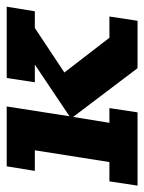

<svg xmlns="http://www.w3.org/2000/svg" viewBox="42 -494 440 587"><g transform="rotate(-90 262.5 -200.0)"><path d="M-11 0 2 -86H61L97 -314H34L48 -400H231L201 -208L359 -314H305L318 -400H536L522 -314H471L287 -192L320 -243L441 -86H506L493 0H348L199 -197L181 -86H226L213 0Z"/></g></svg>

Font: Rokkitt SemiBold
Style: Bold Italic
Weight: 700
Italic angle: -9°
Version: Version 3.103